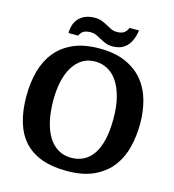

<svg xmlns="http://www.w3.org/2000/svg" viewBox="-129 -1003 1014 1120"><g transform="rotate(15 378.0 -443.0)"><path d="M720 -368Q720 -439 702.5 -504.5Q685 -570 645 -620Q605 -670 539.5 -700Q474 -730 378 -730Q286 -730 221.5 -701.5Q157 -673 116 -622.5Q75 -572 56 -503Q37 -434 37 -352Q37 -263 57.5 -195Q78 -127 120 -81.5Q162 -36 225.5 -13Q289 10 376 10Q476 10 542.5 -22Q609 -54 648.5 -107Q688 -160 704 -228Q720 -296 720 -368ZM195 -371Q195 -430 206 -481Q217 -532 239.5 -569.5Q262 -607 295.5 -628.5Q329 -650 375 -650Q413 -650 447 -632.5Q481 -615 506.5 -578.5Q532 -542 547 -486Q562 -430 562 -354Q562 -281 549.5 -228Q537 -175 513.5 -140Q490 -105 456.5 -88Q423 -71 381 -71Q337 -71 302.5 -91.5Q268 -112 244 -150.5Q220 -189 207.5 -244.5Q195 -300 195 -371ZM179 -770H238Q244 -787 259 -797.5Q274 -808 305 -808Q324 -808 339.5 -800.5Q355 -793 370.5 -784.5Q386 -776 404 -768.5Q422 -761 446 -761Q500 -761 531.5 -793.5Q563 -826 573 -891H515Q509 -873 494 -861Q479 -849 448 -849Q429 -849 414 -856.5Q399 -864 383.5 -872.5Q368 -881 349.5 -888.5Q331 -896 306 -896Q249 -896 214.5 -864Q180 -832 179 -770Z"/></g></svg>

Font: GradeGX
Style: Regular
Weight: 100
Width: 1
Designer: Adam Twardoch
Foundry: Adam Twardoch
Version: Version 2.002; DEVELOPMENT